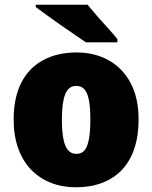

<svg xmlns="http://www.w3.org/2000/svg" viewBox="-20 -786 648 816"><path d="M569 -278Q569 -209 551 -155Q533 -101 498.5 -64.5Q464 -28 414.5 -9Q365 10 303 10Q245 10 196.5 -9Q148 -28 112.5 -64.5Q77 -101 57.5 -155Q38 -209 38 -278Q38 -370 70 -433.5Q102 -497 162.5 -530Q223 -563 306 -563Q382 -563 441.5 -530Q501 -497 535 -433.5Q569 -370 569 -278ZM243 -278Q243 -231 249 -198Q255 -165 268.5 -148.5Q282 -132 305 -132Q328 -132 340.5 -148.5Q353 -165 358.5 -198Q364 -231 364 -278Q364 -325 358.5 -357Q353 -389 340 -405Q327 -421 304 -421Q271 -421 257 -385Q243 -349 243 -278ZM352 -766Q370 -744 393.5 -717Q417 -690 440.5 -664.5Q464 -639 479 -620V-606H345Q326 -619 297.5 -638.5Q269 -658 238 -679.5Q207 -701 179 -721.5Q151 -742 132 -756V-766Z"/></svg>

Font: Noto Sans Display Black
Style: Regular
Weight: 900
Designer: Monotype Design Team
Foundry: Monotype Imaging Inc.
Version: Version 2.003